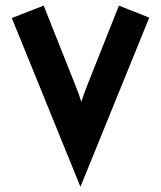

<svg xmlns="http://www.w3.org/2000/svg" viewBox="-20 -645 575 686"><path d="M136.1 -625 238.2 -368.1Q246.5 -346.5 254.9 -326Q263.2 -305.6 270.8 -280.6Q277.8 -304.9 285.8 -324.7Q293.8 -344.4 302.8 -368.1L404.9 -625L513.2 -581.9Q513.2 -581.9 268.1 20.8H266.7L22.2 -580.6Q22.2 -580.6 136.1 -625Z"/></svg>

Font: co2trust
Style: Bold
Weight: 700
Designer: Kristian Moeller
Foundry: Dicotype
Version: Version 1.000